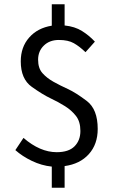

<svg xmlns="http://www.w3.org/2000/svg" viewBox="-20 -768 537 898"><path d="M77.1 -481Q77.1 -547.9 116.5 -592.5Q155.8 -637.2 222.2 -647.9V-748H282.2V-648.9Q330.1 -644 363.5 -623Q397 -602.1 423.8 -573.2L379.9 -523.9Q352.1 -550.8 325.4 -565.9Q298.8 -581.1 255.4 -581.1Q211.9 -581.1 185.1 -554.9Q158.2 -528.8 158.2 -488.8Q158.2 -448.7 178.7 -425.8Q199.2 -402.8 230.2 -385.5Q261.2 -368.2 297.6 -351.6Q334 -335 385.5 -296.1Q437 -257.3 437 -165Q437 -93.3 395.5 -47.1Q354 -1 282.2 8.8V109.9H222.2V11.2Q174.3 6.3 129.2 -15.4Q84 -37.1 51.8 -65.9L89.8 -123Q167.5 -56.2 245.1 -56.2Q301.3 -56.2 328.6 -83.7Q356 -111.3 356 -155.3Q356 -199.2 335.4 -225.6Q314.9 -252 283.9 -271.5Q252.9 -291 216.6 -308.1Q180.2 -325.2 128.7 -361.8Q77.1 -398.4 77.1 -481Z"/></svg>

Font: SourceSansPro-Regular
Style: Regular
Weight: 400
Designer: Paul D. Hunt
Foundry: Adobe Systems Incorporated
Version: Version 1.050;PS Version 1.000;hotconv 1.0.70;makeotf.lib2.5